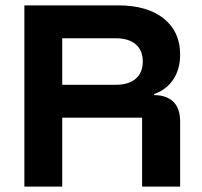

<svg xmlns="http://www.w3.org/2000/svg" viewBox="-20 -695 752 715"><path d="M70.8 0V-675H420Q528.3 -675 589.6 -626.2Q650.8 -577.5 650.8 -491.7Q650.8 -437.5 625.4 -399.2Q600 -360.8 554.2 -345V-340.8Q600 -340.8 625.4 -316.2Q650.8 -291.7 650.8 -242.5V0H509.2V-256.7H211.7V0ZM211.7 -379.2H410.8Q459.2 -379.2 485.4 -401.7Q511.7 -424.2 511.7 -465.8Q511.7 -507.5 485.4 -530Q459.2 -552.5 410.8 -552.5H211.7Z"/></svg>

Font: Funnel Display Light
Style: Bold
Weight: 700
Version: Version 1.000